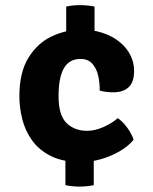

<svg xmlns="http://www.w3.org/2000/svg" viewBox="-20 -680 580 728"><path d="M281.5 27.5Q268.5 27.5 253.5 26Q238.5 24.5 228 22V-138.5H335.5V22Q325 24.5 310 26Q295 27.5 281.5 27.5ZM231 -490V-655Q253 -660.5 284.5 -660.5Q298.5 -660.5 313.2 -659Q328 -657.5 338.5 -655V-490ZM287.5 -65.5Q219 -65.5 173.8 -88Q128.5 -110.5 102 -147.2Q75.5 -184 64.5 -228Q53.5 -272 53.5 -315.5Q53.5 -405.5 87.8 -461Q122 -516.5 176 -542Q230 -567.5 289 -567.5Q333 -567.5 369.5 -555.2Q406 -543 432.8 -521.5Q459.5 -500 474 -471.8Q488.5 -443.5 488.5 -411.5Q488.5 -369 468 -349.5Q447.5 -330 409 -330Q398 -330 384 -331.5Q370 -333 358 -336.5Q358.5 -367 352 -394.2Q345.5 -421.5 329.5 -439Q313.5 -456.5 285.5 -456.5Q242 -456.5 222 -420.8Q202 -385 202 -315.5Q202 -243 232.2 -213.5Q262.5 -184 310.5 -184Q339.5 -184 371.5 -198Q403.5 -212 426.5 -232Q445 -219.5 462.5 -195.8Q480 -172 486.5 -150Q466.5 -125.5 433.2 -106.2Q400 -87 361.8 -76.2Q323.5 -65.5 287.5 -65.5Z"/></svg>

Font: Signika Negative Light
Style: Bold
Weight: 700
Version: Version 2.001